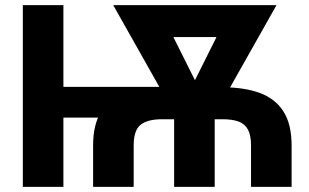

<svg xmlns="http://www.w3.org/2000/svg" viewBox="-20 -731 1208 751"><path d="M637.7 -391.1V-271H157.2V-391.1ZM228 -710.9V0H69.3V-710.9ZM502.9 0H344.2V-162.1Q344.2 -245.1 376.2 -295.2Q408.2 -345.2 468.5 -367.4Q528.8 -389.6 613.8 -389.6H850.6Q935.5 -389.6 996.1 -367.4Q1056.6 -345.2 1088.6 -295.2Q1120.6 -245.1 1120.6 -162.1V0H961.9V-162.1Q961.9 -202.1 949.7 -224.4Q937.5 -246.6 913.1 -255.6Q888.7 -264.6 850.6 -264.6H613.8Q557.6 -264.6 530.3 -243.2Q502.9 -221.7 502.9 -162.1ZM931.2 -710.9V-585.9H556.6V-710.9ZM707.5 -347.2 889.2 -710.9H1061.5L811.5 -267.6H725.1ZM595.7 -710.9 779.3 -343.8 759.3 -267.6H672.9L422.9 -710.9ZM819.8 -367.2V0H661.1V-367.2Z"/></svg>

Font: Roboto ExtraBold
Style: Regular
Weight: 800
Designer: Christian Robertson
Foundry: Google
Version: Version 3.009; 2024